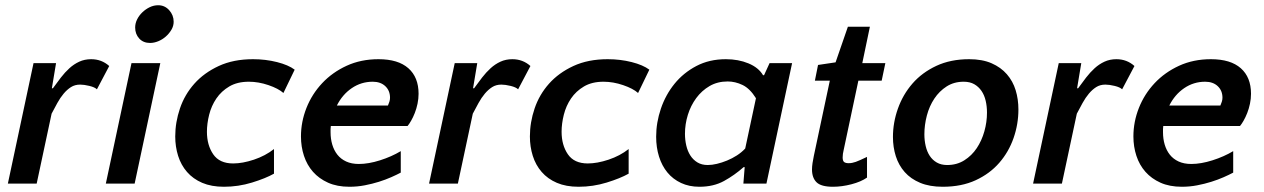

<svg xmlns="http://www.w3.org/2000/svg" viewBox="-20 -701 4826 733"><path d="M350 -360Q342 -368 321.5 -373Q301 -378 286 -378Q266 -378 251 -368.5Q236 -359 223 -343.5Q210 -328 199 -308Q188 -288 177 -267L120 0H10L108 -460H194L178 -364H182Q197 -385 212.5 -405Q228 -425 245 -440.5Q262 -456 282.5 -465.5Q303 -475 328 -475Q368 -475 397 -449Z M494 0H384L482 -460H592ZM496 -596Q496 -612 503.5 -627Q511 -642 523.5 -654Q536 -666 551.5 -673.5Q567 -681 584 -681Q609 -681 626 -662Q643 -643 643 -618Q643 -602 634.5 -587.5Q626 -573 613 -561.5Q600 -550 584 -543.5Q568 -537 553 -537Q527 -537 511.5 -554Q496 -571 496 -596Z M1062 -346Q1043 -363 1005 -376Q967 -389 930 -389Q886 -389 855.5 -371Q825 -353 806 -325Q787 -297 778.5 -263Q770 -229 770 -198Q770 -147 794 -112Q818 -77 870 -77Q906 -77 949.5 -91.5Q993 -106 1026 -132V-38Q994 -20 942 -4Q890 12 835 12Q787 12 752 -3Q717 -18 694 -44.5Q671 -71 660 -106Q649 -141 649 -180Q649 -234 667 -287Q685 -340 722 -381.5Q759 -423 815 -449Q871 -475 946 -475Q994 -475 1037.5 -464Q1081 -453 1105 -435Z M1425 -475Q1500 -475 1539 -440.5Q1578 -406 1578 -343Q1578 -324 1574 -305Q1570 -286 1563.5 -269.5Q1557 -253 1549.5 -240Q1542 -227 1536 -220H1243Q1242 -214 1242 -208Q1242 -202 1242 -196Q1242 -171 1248.5 -149Q1255 -127 1268 -110.5Q1281 -94 1301.5 -84.5Q1322 -75 1350 -75Q1387 -75 1431 -89Q1475 -103 1510 -124V-42Q1495 -34 1473.5 -24.5Q1452 -15 1426.5 -7Q1401 1 1372.5 6.5Q1344 12 1314 12Q1267 12 1232.5 -3.5Q1198 -19 1175 -45Q1152 -71 1140.5 -106Q1129 -141 1129 -180Q1129 -236 1150 -289Q1171 -342 1210 -383.5Q1249 -425 1303.5 -450Q1358 -475 1425 -475ZM1403 -389Q1359 -389 1323 -364.5Q1287 -340 1266 -298H1461Q1464 -305 1466.5 -312.5Q1469 -320 1469 -328Q1469 -355 1451 -372Q1433 -389 1403 -389Z M1958 -360Q1950 -368 1929.5 -373Q1909 -378 1894 -378Q1874 -378 1859 -368.5Q1844 -359 1831 -343.5Q1818 -328 1807 -308Q1796 -288 1785 -267L1728 0H1618L1716 -460H1802L1786 -364H1790Q1805 -385 1820.5 -405Q1836 -425 1853 -440.5Q1870 -456 1890.5 -465.5Q1911 -475 1936 -475Q1976 -475 2005 -449Z M2416 -346Q2397 -363 2359 -376Q2321 -389 2284 -389Q2240 -389 2209.5 -371Q2179 -353 2160 -325Q2141 -297 2132.5 -263Q2124 -229 2124 -198Q2124 -147 2148 -112Q2172 -77 2224 -77Q2260 -77 2303.5 -91.5Q2347 -106 2380 -132V-38Q2348 -20 2296 -4Q2244 12 2189 12Q2141 12 2106 -3Q2071 -18 2048 -44.5Q2025 -71 2014 -106Q2003 -141 2003 -180Q2003 -234 2021 -287Q2039 -340 2076 -381.5Q2113 -423 2169 -449Q2225 -475 2300 -475Q2348 -475 2391.5 -464Q2435 -453 2459 -435Z M3004 -460 2906 0H2818L2823 -63H2819Q2784 -32 2744 -10Q2704 12 2650 12Q2611 12 2580 -2.5Q2549 -17 2528 -42.5Q2507 -68 2496 -103Q2485 -138 2485 -179Q2485 -233 2503 -286Q2521 -339 2555 -381Q2589 -423 2638.5 -449Q2688 -475 2751 -475Q2799 -475 2837.5 -459Q2876 -443 2893 -414H2897L2918 -460ZM2682 -71Q2698 -71 2717 -75.5Q2736 -80 2755.5 -88Q2775 -96 2793 -107.5Q2811 -119 2825 -134L2866 -326Q2843 -363 2815 -376.5Q2787 -390 2758 -390Q2719 -390 2689 -372.5Q2659 -355 2638 -326.5Q2617 -298 2606 -262.5Q2595 -227 2595 -190Q2595 -167 2600 -145.5Q2605 -124 2615.5 -107.5Q2626 -91 2642.5 -81Q2659 -71 2682 -71Z M3148 -393H3091L3103 -453L3170 -463L3217 -599H3301L3272 -460H3360L3346 -393H3257L3201 -129Q3197 -113 3197 -100Q3197 -87 3202.5 -82.5Q3208 -78 3220 -78Q3233 -78 3247 -83Q3261 -88 3290 -102V-23Q3267 -7 3230.5 2.5Q3194 12 3160 12Q3115 12 3097.5 -5Q3080 -22 3080 -54Q3080 -65 3082 -78.5Q3084 -92 3087 -106Z M3680 -475Q3730 -475 3765.5 -459.5Q3801 -444 3824 -417.5Q3847 -391 3857.5 -356.5Q3868 -322 3868 -283Q3868 -227 3849.5 -174Q3831 -121 3795 -79.5Q3759 -38 3705 -13Q3651 12 3579 12Q3529 12 3493 -3Q3457 -18 3434 -44Q3411 -70 3400 -104.5Q3389 -139 3389 -178Q3389 -233 3408 -286.5Q3427 -340 3463.5 -382Q3500 -424 3554.5 -449.5Q3609 -475 3680 -475ZM3596 -71Q3633 -71 3661.5 -89Q3690 -107 3709 -135.5Q3728 -164 3738 -199.5Q3748 -235 3748 -271Q3748 -295 3743 -316.5Q3738 -338 3727 -354Q3716 -370 3699.5 -379.5Q3683 -389 3659 -389Q3622 -389 3594 -371Q3566 -353 3547 -324.5Q3528 -296 3518.5 -260Q3509 -224 3509 -188Q3509 -165 3514 -143.5Q3519 -122 3529.5 -106Q3540 -90 3556.5 -80.5Q3573 -71 3596 -71Z M4264 -360Q4256 -368 4235.5 -373Q4215 -378 4200 -378Q4180 -378 4165 -368.5Q4150 -359 4137 -343.5Q4124 -328 4113 -308Q4102 -288 4091 -267L4034 0H3924L4022 -460H4108L4092 -364H4096Q4111 -385 4126.5 -405Q4142 -425 4159 -440.5Q4176 -456 4196.5 -465.5Q4217 -475 4242 -475Q4282 -475 4311 -449Z M4603 -475Q4678 -475 4717 -440.5Q4756 -406 4756 -343Q4756 -324 4752 -305Q4748 -286 4741.5 -269.5Q4735 -253 4727.5 -240Q4720 -227 4714 -220H4421Q4420 -214 4420 -208Q4420 -202 4420 -196Q4420 -171 4426.5 -149Q4433 -127 4446 -110.5Q4459 -94 4479.5 -84.5Q4500 -75 4528 -75Q4565 -75 4609 -89Q4653 -103 4688 -124V-42Q4673 -34 4651.5 -24.5Q4630 -15 4604.5 -7Q4579 1 4550.5 6.5Q4522 12 4492 12Q4445 12 4410.5 -3.5Q4376 -19 4353 -45Q4330 -71 4318.5 -106Q4307 -141 4307 -180Q4307 -236 4328 -289Q4349 -342 4388 -383.5Q4427 -425 4481.5 -450Q4536 -475 4603 -475ZM4581 -389Q4537 -389 4501 -364.5Q4465 -340 4444 -298H4639Q4642 -305 4644.5 -312.5Q4647 -320 4647 -328Q4647 -355 4629 -372Q4611 -389 4581 -389Z"/></svg>

Font: Quattrocento Sans
Style: Bold Italic
Weight: 700
Designer: Pablo Impallari
Foundry: Pablo Impallari, Igino Marini, Brenda Gallo
Version: Version 2.000